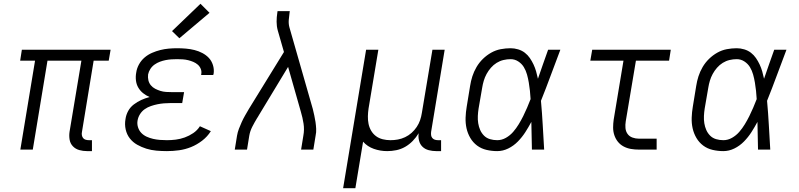

<svg xmlns="http://www.w3.org/2000/svg" viewBox="-20 -794 4240 1019"><path d="M442 8Q421 8 401 2.5Q381 -3 367 -17.5Q353 -32 349.5 -52.5Q346 -73 349 -94L412 -472H232L154 0H88L166 -472H87L96 -530H567L557 -472H477L415 -94Q413 -85 414.5 -76.5Q416 -68 421 -61.5Q426 -55 434.5 -52.5Q443 -50 452 -50H468V8Z M866 8Q838 8 810 5.5Q782 3 756.5 -5Q731 -13 708 -26Q685 -39 669 -59.5Q653 -80 647 -107Q641 -134 646 -162Q649 -184 660 -204.5Q671 -225 690 -239.5Q709 -254 730 -263.5Q751 -273 774 -279Q755 -287 739.5 -299.5Q724 -312 714 -329Q704 -346 701.5 -367Q699 -388 703 -409Q706 -431 717.5 -452Q729 -473 747 -488.5Q765 -504 787 -513.5Q809 -523 831 -528.5Q853 -534 875.5 -536Q898 -538 920 -538Q944 -538 967 -536Q990 -534 1012 -528.5Q1034 -523 1054 -512.5Q1074 -502 1088.5 -486.5Q1103 -471 1110 -449Q1117 -427 1114 -404Q1113 -402 1112.5 -399.5Q1112 -397 1112 -396H1047Q1048 -397 1048 -398Q1048 -399 1048 -400Q1051 -415 1045.5 -428.5Q1040 -442 1029.5 -451Q1019 -460 1006 -465.5Q993 -471 979 -474.5Q965 -478 950 -479Q935 -480 920 -480Q905 -480 889.5 -479Q874 -478 859 -475Q844 -472 829 -466.5Q814 -461 800.5 -451.5Q787 -442 778 -428Q769 -414 766 -399Q764 -383 767.5 -368Q771 -353 780.5 -341.5Q790 -330 803.5 -323Q817 -316 831.5 -311.5Q846 -307 862 -306Q878 -305 894 -305H957L947 -247H885Q867 -247 849.5 -245.5Q832 -244 815 -240.5Q798 -237 780.5 -231Q763 -225 748 -214.5Q733 -204 723 -188Q713 -172 710 -154Q707 -136 712.5 -118.5Q718 -101 730 -88.5Q742 -76 758.5 -68.5Q775 -61 792.5 -57Q810 -53 828.5 -51.5Q847 -50 866 -50Q889 -50 913 -53Q937 -56 960.5 -64.5Q984 -73 1005.5 -87.5Q1027 -102 1041 -124L1099 -98Q1081 -69 1053 -47.5Q1025 -26 994 -13.5Q963 -1 930.5 3.5Q898 8 866 8ZM932 -591 893 -629 1044 -774 1092 -726Z M1226 0 1238 -74Q1241 -92 1248 -110.5Q1255 -129 1263 -146.5Q1271 -164 1281 -181.5Q1291 -199 1301 -216L1487 -518L1454 -633Q1448 -655 1448 -679Q1448 -703 1452 -728L1453 -735H1518L1517 -728Q1514 -708 1512.5 -687.5Q1511 -667 1516 -649L1640 -216Q1644 -199 1648 -181.5Q1652 -164 1654.5 -146.5Q1657 -129 1658 -110.5Q1659 -92 1655 -74L1643 0H1578L1590 -74Q1596 -106 1591 -138Q1586 -170 1577 -200L1509 -439L1356 -186Q1354 -182 1351 -177.5Q1348 -173 1346 -169Q1346 -169 1345.5 -169Q1345 -169 1345 -169V-168Q1331 -145 1319 -121.5Q1307 -98 1303 -74L1291 0Z M1801 205 1923 -530H1988L1936 -218Q1933 -198 1932.5 -177Q1932 -156 1936 -136.5Q1940 -117 1950 -100Q1960 -83 1975.5 -71.5Q1991 -60 2011 -55Q2031 -50 2052 -50Q2052 -50 2052.5 -50Q2053 -50 2053 -50Q2072 -50 2091.5 -53.5Q2111 -57 2130 -66Q2149 -75 2164.5 -89Q2180 -103 2191.5 -120Q2203 -137 2209.5 -156Q2216 -175 2219 -195L2275 -530H2340L2268 -94Q2267 -85 2268 -76.5Q2269 -68 2274.5 -61.5Q2280 -55 2288 -52.5Q2296 -50 2305 -50H2321V8H2295Q2275 8 2255.5 3Q2236 -2 2222.5 -15Q2209 -28 2204 -47.5Q2199 -67 2202 -87Q2189 -65 2170.5 -46Q2152 -27 2130 -14.5Q2108 -2 2083.5 3Q2059 8 2035 8Q1998 8 1964 -4Q1930 -16 1907 -42L1866 205Z M2619 8Q2590 8 2562 1.5Q2534 -5 2512 -21.5Q2490 -38 2476 -62Q2462 -86 2456 -113Q2450 -140 2451 -169.5Q2452 -199 2457 -228L2475 -338Q2479 -364 2487 -389Q2495 -414 2509 -438Q2523 -462 2543 -481.5Q2563 -501 2587 -514.5Q2611 -528 2637.5 -533Q2664 -538 2690 -538Q2710 -538 2730 -532Q2750 -526 2765.5 -514Q2781 -502 2792 -486Q2803 -470 2811.5 -452Q2820 -434 2825.5 -414.5Q2831 -395 2835 -376Q2848 -414 2861.5 -452.5Q2875 -491 2889 -530H2954Q2928 -462 2903 -394Q2878 -326 2851 -259Q2857 -194 2860.5 -129.5Q2864 -65 2868 0H2803Q2802 -37 2801.5 -73.5Q2801 -110 2800 -147Q2785 -119 2768 -92.5Q2751 -66 2728.5 -43Q2706 -20 2677.5 -6Q2649 8 2619 8ZM2619 -50Q2643 -50 2665 -62.5Q2687 -75 2703.5 -94Q2720 -113 2733 -134.5Q2746 -156 2757 -178Q2768 -200 2777.5 -222.5Q2787 -245 2796 -268Q2795 -290 2792.5 -312Q2790 -334 2786.5 -355.5Q2783 -377 2777 -398.5Q2771 -420 2760 -438Q2749 -456 2730.5 -468Q2712 -480 2690 -480Q2671 -480 2652 -475.5Q2633 -471 2616 -460.5Q2599 -450 2585.5 -434.5Q2572 -419 2562.5 -401.5Q2553 -384 2547.5 -365.5Q2542 -347 2539 -328L2520 -218Q2517 -199 2516 -179Q2515 -159 2518 -140Q2521 -121 2528.5 -104Q2536 -87 2549 -74Q2562 -61 2580.5 -55.5Q2599 -50 2619 -50Z M3371 0Q3349 0 3328.5 -3.5Q3308 -7 3290 -16.5Q3272 -26 3259.5 -41.5Q3247 -57 3240.5 -76.5Q3234 -96 3234 -117Q3234 -138 3237 -159L3289 -472H3113L3123 -530H3540L3531 -472H3355L3301 -150Q3298 -132 3299.5 -114.5Q3301 -97 3310.5 -83.5Q3320 -70 3336.5 -64Q3353 -58 3371 -58H3465V0Z M3819 8Q3790 8 3762 1.5Q3734 -5 3712 -21.5Q3690 -38 3676 -62Q3662 -86 3656 -113Q3650 -140 3651 -169.5Q3652 -199 3657 -228L3675 -338Q3679 -364 3687 -389Q3695 -414 3709 -438Q3723 -462 3743 -481.5Q3763 -501 3787 -514.5Q3811 -528 3837.5 -533Q3864 -538 3890 -538Q3910 -538 3930 -532Q3950 -526 3965.5 -514Q3981 -502 3992 -486Q4003 -470 4011.5 -452Q4020 -434 4025.5 -414.5Q4031 -395 4035 -376Q4048 -414 4061.5 -452.5Q4075 -491 4089 -530H4154Q4128 -462 4103 -394Q4078 -326 4051 -259Q4057 -194 4060.5 -129.5Q4064 -65 4068 0H4003Q4002 -37 4001.5 -73.5Q4001 -110 4000 -147Q3985 -119 3968 -92.5Q3951 -66 3928.5 -43Q3906 -20 3877.5 -6Q3849 8 3819 8ZM3819 -50Q3843 -50 3865 -62.5Q3887 -75 3903.5 -94Q3920 -113 3933 -134.5Q3946 -156 3957 -178Q3968 -200 3977.5 -222.5Q3987 -245 3996 -268Q3995 -290 3992.5 -312Q3990 -334 3986.5 -355.5Q3983 -377 3977 -398.5Q3971 -420 3960 -438Q3949 -456 3930.5 -468Q3912 -480 3890 -480Q3871 -480 3852 -475.5Q3833 -471 3816 -460.5Q3799 -450 3785.5 -434.5Q3772 -419 3762.5 -401.5Q3753 -384 3747.5 -365.5Q3742 -347 3739 -328L3720 -218Q3717 -199 3716 -179Q3715 -159 3718 -140Q3721 -121 3728.5 -104Q3736 -87 3749 -74Q3762 -61 3780.5 -55.5Q3799 -50 3819 -50Z"/></svg>

Font: Iosevka Curly Light Extended
Style: Italic
Weight: 300
Width: 7
Italic angle: -9°
Monospace: yes
Designer: Belleve Invis
Foundry: Belleve Invis
Version: Version 11.1.0; ttfautohint (v1.8.3)